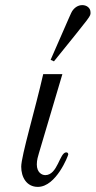

<svg xmlns="http://www.w3.org/2000/svg" viewBox="-20 -720 374 751"><path d="M178 -486 191 -480C341 -666 334 -655 334 -672C334 -689 319 -700 302 -700C285 -700 271 -690 262 -676C257 -667 261 -676 178 -486ZM63 -68C63 -27 84 11 128 11C200 11 247 -112 247 -116C247 -121 244 -124 239 -124C213 -124 206 -35 157 -35C144 -35 124 -45 124 -77C124 -94 129 -110 132 -120L224 -430H149C118 -293 63 -110 63 -68Z"/></svg>

Font: CMU Serif
Style: Italic
Weight: 500
Italic angle: -14.04°
Version: Version 0.7.0